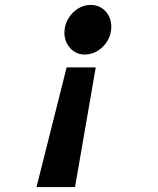

<svg xmlns="http://www.w3.org/2000/svg" viewBox="-20 -550 640 778"><path d="M347 -530Q384 -530 407.5 -504.5Q431 -479 431 -441Q431 -411 416 -385.5Q401 -360 376.5 -344.5Q352 -329 323 -329Q288 -329 264.5 -355Q241 -381 241 -418Q241 -448 256 -473.5Q271 -499 295 -514.5Q319 -530 347 -530ZM368 -277 284 208H128L250 -277Z"/></svg>

Font: Red Hat Mono
Style: Bold Italic
Weight: 700
Italic angle: -12°
Monospace: yes
Designer: Pentagram, MCKL
Foundry: Pentagram, MCKL
Version: Version 1.023; ttfautohint (v1.8.3)